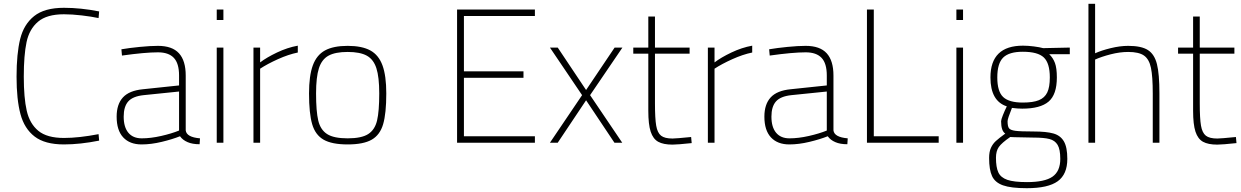

<svg xmlns="http://www.w3.org/2000/svg" viewBox="-20 -750 6524 1009"><path d="M67 -347Q67 -468 86 -545Q105 -622 159.5 -665.5Q214 -709 316 -709Q404 -709 501 -690L498 -655Q461 -663 409.5 -669Q358 -675 316 -675Q226 -675 180 -636Q134 -597 119.5 -528.5Q105 -460 105 -347Q105 -236 120.5 -168Q136 -100 181.5 -62.5Q227 -25 316 -25Q394 -25 498 -45L501 -11Q401 9 316 9Q216 9 162 -32.5Q108 -74 87.5 -150.5Q67 -227 67 -347Z M593 -137Q593 -202 626 -238Q659 -274 731 -281L921 -301V-353Q921 -417 893.5 -446Q866 -475 810 -475Q742 -475 621 -458L618 -491Q659 -498 714.5 -503.5Q770 -509 810 -509Q885 -509 920.5 -470Q956 -431 956 -353V-65Q960 -29 1031 -23L1029 8Q991 8 966 -3Q940 -14 926 -34Q886 -18 830 -4.5Q774 9 724 9Q662 9 627.5 -28Q593 -65 593 -137ZM921 -64V-269L735 -250Q678 -244 654 -217Q630 -190 630 -137Q630 -82 654.5 -52.5Q679 -23 725 -23Q772 -23 827 -35.5Q882 -48 921 -64Z M1119 -700H1154V-645H1119ZM1119 -500H1154V0H1119Z M1312 -500H1347V-422Q1381 -448 1435.5 -474Q1490 -500 1545 -510V-474Q1496 -464 1440.5 -439Q1385 -414 1347 -389V0H1312Z M1604 -259Q1604 -352 1624 -406.5Q1644 -461 1688 -485Q1732 -509 1807 -509Q1882 -509 1926 -485Q1970 -461 1990 -406.5Q2010 -352 2010 -259Q2010 -154 1993.5 -97.5Q1977 -41 1933.5 -16Q1890 9 1807 9Q1724 9 1680.5 -16Q1637 -41 1620.5 -97.5Q1604 -154 1604 -259ZM1973 -259Q1973 -345 1958 -391.5Q1943 -438 1907.5 -457.5Q1872 -477 1807 -477Q1742 -477 1706.5 -457.5Q1671 -438 1656 -391.5Q1641 -345 1641 -259Q1641 -165 1652.5 -116.5Q1664 -68 1699 -45.5Q1734 -23 1807 -23Q1880 -23 1915 -45.5Q1950 -68 1961.5 -116.5Q1973 -165 1973 -259Z M2382 -700H2791V-666H2418V-375H2731V-341H2418V-34H2791V0H2382Z M3039 -250 2870 -500H2911L3060 -277L3210 -500H3251L3081 -250L3250 0H3209L3060 -223L2911 0H2870Z M3387 -168V-468H3308V-500H3387V-663H3422V-500H3604V-468H3422V-206Q3422 -127 3428.5 -89.5Q3435 -52 3454 -37Q3473 -22 3514 -22Q3532 -22 3612 -30L3615 2Q3540 10 3514 10Q3466 10 3439 -5Q3412 -20 3399.5 -58Q3387 -96 3387 -168Z M3700 -500H3735V-422Q3769 -448 3823.5 -474Q3878 -500 3933 -510V-474Q3884 -464 3828.5 -439Q3773 -414 3735 -389V0H3700Z M3997 -137Q3997 -202 4030 -238Q4063 -274 4135 -281L4325 -301V-353Q4325 -417 4297.5 -446Q4270 -475 4214 -475Q4146 -475 4025 -458L4022 -491Q4063 -498 4118.5 -503.5Q4174 -509 4214 -509Q4289 -509 4324.5 -470Q4360 -431 4360 -353V-65Q4364 -29 4435 -23L4433 8Q4395 8 4370 -3Q4344 -14 4330 -34Q4290 -18 4234 -4.5Q4178 9 4128 9Q4066 9 4031.5 -28Q3997 -65 3997 -137ZM4325 -64V-269L4139 -250Q4082 -244 4058 -217Q4034 -190 4034 -137Q4034 -82 4058.5 -52.5Q4083 -23 4129 -23Q4176 -23 4231 -35.5Q4286 -48 4325 -64Z M4536 -700H4572V-34H4913V0H4536Z M5006 -700H5041V-645H5006ZM5006 -500H5041V0H5006Z M5178 80Q5178 48 5187.5 27Q5197 6 5213.5 -9Q5230 -24 5263 -48Q5241 -62 5241 -113Q5241 -121 5250.5 -145Q5260 -169 5271 -191Q5185 -219 5185 -343Q5185 -510 5356 -510Q5383 -510 5413.5 -506Q5444 -502 5462 -497L5602 -500V-465H5494Q5514 -446 5524 -419Q5534 -392 5534 -343Q5534 -253 5490.5 -216Q5447 -179 5352 -179Q5342 -179 5326 -180Q5310 -181 5298 -183Q5275 -126 5275 -113Q5275 -86 5282.5 -76Q5290 -66 5316.5 -62.5Q5343 -59 5412 -59Q5479 -59 5516 -48.5Q5553 -38 5571 -7Q5589 24 5589 85Q5589 166 5538.5 202.5Q5488 239 5376 239Q5293 239 5251 224Q5209 209 5193.5 175.5Q5178 142 5178 80ZM5497 -343Q5497 -418 5465.5 -448Q5434 -478 5355 -478Q5283 -478 5252 -447.5Q5221 -417 5221 -343Q5221 -269 5252 -240Q5283 -211 5355 -211Q5409 -211 5439.5 -223.5Q5470 -236 5483.5 -264Q5497 -292 5497 -343ZM5552 85Q5552 35 5538 11.5Q5524 -12 5495 -19.5Q5466 -27 5410 -27L5311 -29Q5303 -30 5289 -30Q5244 1 5229 22.5Q5214 44 5214 79Q5214 129 5226.5 156Q5239 183 5273.5 195Q5308 207 5377 207Q5470 207 5511 178.5Q5552 150 5552 85Z M5700 -730H5735V-470Q5768 -485 5817 -497Q5866 -509 5909 -509Q5978 -509 6012.5 -487Q6047 -465 6060 -413Q6073 -361 6073 -260V0H6038V-258Q6038 -348 6028.5 -393.5Q6019 -439 5992 -458Q5965 -477 5909 -477Q5865 -477 5816.5 -464.5Q5768 -452 5735 -437V0H5700Z M6250 -168V-468H6171V-500H6250V-663H6285V-500H6467V-468H6285V-206Q6285 -127 6291.5 -89.5Q6298 -52 6317 -37Q6336 -22 6377 -22Q6395 -22 6475 -30L6478 2Q6403 10 6377 10Q6329 10 6302 -5Q6275 -20 6262.5 -58Q6250 -96 6250 -168Z"/></svg>

Font: Cairo ExtraLight
Style: Regular
Weight: 275
Designer: Mohamed Gaber, Accademia di Belle Arti di Urbino and others
Foundry: Kief Type Foundry, Accademia di Belle Arti di Urbino and others
Version: Version 3.011